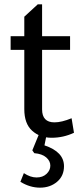

<svg xmlns="http://www.w3.org/2000/svg" viewBox="-20 -623 379 885"><path d="M174 -393V-119Q174 -59 231 -59Q264 -59 310 -78L321 -11Q272 12 218 12Q164 12 128 -20.5Q92 -53 92 -120V-393H29V-456H92V-546L154 -603H174V-456H303V-393ZM275 143Q275 188 243 215Q211 242 164.5 242Q118 242 74 215L90 175Q120 195 148.5 195Q177 195 194.5 178.5Q212 162 212 140.5Q212 119 193 102.5Q174 86 138 83L129 70L161 -8H196L185 47Q275 77 275 143Z"/></svg>

Font: Average Sans
Style: Regular
Weight: 400
Designer: Eduardo Rodriguez Tunni
Foundry: Eduardo Rodriguez Tunni
Version: Version 1.002